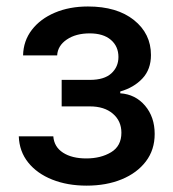

<svg xmlns="http://www.w3.org/2000/svg" viewBox="-20 -573 545 604"><path d="M252.5 11Q192.1 11 144.4 -8Q96.6 -27 68.7 -61.8Q40.8 -96.6 39.1 -144.2H147.7Q150.2 -110.8 178.3 -92.7Q206.3 -74.6 251.4 -74.6Q297.2 -74.6 329.5 -94.1Q361.9 -113.6 361.9 -155.5Q361.9 -192.5 335 -215.4Q308.2 -238.3 262.8 -238.3H174V-321.7H262.8Q307.9 -321.7 330.3 -342.2Q352.6 -362.6 352.6 -393.8Q352.6 -427.2 328.8 -447.6Q305 -468 262.1 -468Q218.8 -468 190.2 -448.7Q161.6 -429.3 159.8 -398.8H52.6Q53.6 -444.6 80.3 -479.2Q106.9 -513.8 152.7 -533.2Q198.5 -552.6 256.7 -552.6Q348 -552.6 401.5 -509.8Q454.9 -467 454.9 -399.9Q454.9 -354.8 428.1 -326.2Q401.3 -297.6 358.3 -285.2V-279.5Q405.9 -276.3 436.3 -240.6Q466.6 -204.9 466.6 -151.6Q466.6 -101.6 438.9 -65.2Q411.2 -28.8 362.9 -8.9Q314.6 11 252.5 11Z"/></svg>

Font: Linik Sans Medium
Style: Regular
Weight: 500
Designer: Rasmus Andersson (font), Cristiano Sobral (main changes)
Foundry: rsms
Version: Version 3.018;June 1, 2022;FontCreator 14.0.0.2814 64-bit; t